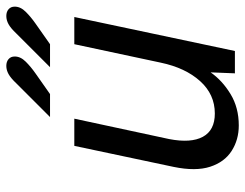

<svg xmlns="http://www.w3.org/2000/svg" viewBox="-102 -644 758 593"><g transform="rotate(-90 276.5 -347.0)"><path d="M186 12Q142 12 107.5 -10Q73 -32 58.5 -76.5Q44 -121 58 -189L123 -496H207L144 -203Q131 -136 151 -99Q171 -62 223 -62Q282 -62 323 -107.5Q364 -153 380 -229L437 -496H521L416 0H347L350 -75Q325 -39 283 -13.5Q241 12 186 12ZM212 -571 316 -675Q332 -692 344.5 -699Q357 -706 370 -706Q383 -706 391 -699Q399 -692 399 -680Q399 -662 383 -646Q367 -630 347 -616L283 -571ZM366 -571 470 -675Q486 -692 498.5 -699Q511 -706 524 -706Q537 -706 545 -699Q553 -692 553 -680Q553 -662 537 -646Q521 -630 501 -616L437 -571Z"/></g></svg>

Font: Atkinson Hyperlegible Next
Style: Italic
Weight: 400
Italic angle: -12°
Designer: Elliott Scott, Megan Eiswerth, Linus Boman, Theodore Petrosky, Letters from Sweden
Foundry: Applied Design Works, Letters from Sweden
Version: Version 2.001